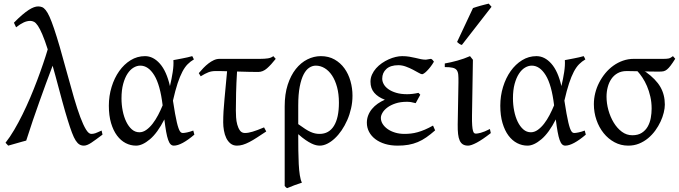

<svg xmlns="http://www.w3.org/2000/svg" viewBox="-20 -772 3667 1037"><path d="M533.7 -44.9Q497.1 -17.1 473.4 -1.2Q449.7 14.6 433.1 14.6Q419.9 14.6 409.4 8.5Q398.9 2.4 388.9 -12.9Q378.9 -28.3 368.7 -55.4Q358.4 -82.5 345.5 -124.3Q332.5 -166 316.4 -224.9Q300.3 -283.7 279.3 -362.8L264.2 -417Q245.6 -368.2 228 -320.3Q210.4 -272.5 192.9 -223.1Q175.3 -173.8 157.5 -121.8Q139.6 -69.8 121.6 -12.7Q111.8 -10.3 98.9 -6.6Q85.9 -2.9 72.3 1Q58.6 4.9 45.9 8.5Q33.2 12.2 24.4 14.6L9.8 -1Q33.7 -31.2 56.6 -70.3Q79.6 -109.4 101.3 -153.3Q123 -197.3 143.1 -244.4Q163.1 -291.5 180.4 -337.4Q197.8 -383.3 212.4 -426.3Q227.1 -469.2 237.8 -505.4Q221.7 -555.7 208.7 -585.9Q195.8 -616.2 184.8 -632.6Q173.8 -648.9 163.8 -654.1Q153.8 -659.2 143.6 -659.2Q126.5 -659.2 108.6 -651.1Q90.8 -643.1 66.9 -624.5L55.2 -649.4Q79.6 -674.3 99.4 -691.2Q119.1 -708 135 -718.3Q150.9 -728.5 163.3 -732.9Q175.8 -737.3 186 -737.3Q197.3 -737.3 207 -733.6Q216.8 -730 226.8 -717.5Q236.8 -705.1 247.6 -681.4Q258.3 -657.7 272 -617.4Q285.6 -577.1 303 -517.8Q320.3 -458.5 342.8 -375Q362.3 -302.7 379.9 -242.7Q397.5 -182.6 413.6 -139.6Q429.7 -96.7 444.3 -72.8Q459 -48.8 472.7 -48.8Q478.5 -48.8 483.4 -49.6Q488.3 -50.3 494.4 -52.2Q500.5 -54.2 508.5 -57.9Q516.6 -61.5 528.8 -66.9Z M732.9 -57.6Q752 -57.6 770 -70.3Q788.1 -83 804.2 -103.8Q820.3 -124.5 834 -150.6Q847.7 -176.8 858.4 -203.1Q845.2 -313.5 813.2 -365.5Q781.2 -417.5 737.8 -417.5Q719.2 -417.5 701.2 -406.7Q683.1 -396 668.7 -374Q654.3 -352.1 645.3 -318.8Q636.2 -285.6 636.2 -240.7Q636.2 -206.1 642.8 -173.1Q649.4 -140.1 661.9 -114.5Q674.3 -88.9 692.1 -73.2Q710 -57.6 732.9 -57.6ZM1027.3 -451.2Q1008.8 -440.4 993.7 -425.3Q978.5 -410.2 965.1 -384.8Q951.7 -359.4 939.2 -321.8Q926.8 -284.2 914.1 -228.5Q920.4 -187.5 925.5 -158.7Q930.7 -129.9 935.3 -110.6Q939.9 -91.3 944.1 -79.8Q948.2 -68.4 952.1 -62.7Q956.1 -57.1 960 -55.4Q963.9 -53.7 967.8 -53.7Q975.6 -53.7 991 -56.9Q1006.3 -60.1 1023.9 -66.9Q1024.9 -62.5 1026.4 -57.6Q1027.8 -52.7 1029.8 -44.9Q996.1 -16.1 967.8 -0.7Q939.5 14.6 918.9 14.6Q908.7 14.6 901.4 7.3Q894 0 888.2 -16.6Q882.3 -33.2 877.4 -60.3Q872.6 -87.4 867.7 -127Q830.6 -54.2 789.8 -19.8Q749 14.6 714.8 14.6Q685.5 14.6 658.9 1Q632.3 -12.7 612.1 -39.8Q591.8 -66.9 579.8 -107.4Q567.9 -147.9 567.9 -201.2Q567.9 -253.9 582.8 -302.5Q597.7 -351.1 623.8 -387.9Q649.9 -424.8 685.5 -446.8Q721.2 -468.8 763.2 -468.8Q807.6 -468.8 843.5 -428.2Q879.4 -387.7 897.9 -307.1Q907.2 -346.2 912.8 -382.6Q918.5 -418.9 916.5 -447.3Q927.2 -449.2 939.9 -451.7Q952.6 -454.1 966.3 -456.8Q980 -459.5 993.2 -462.4Q1006.3 -465.3 1018.1 -468.8Q1022 -463.4 1023.4 -459Q1024.9 -454.6 1027.3 -451.2Z M1418 -62Q1390.1 -43.5 1367.9 -29.1Q1345.7 -14.6 1326.9 -4.9Q1308.1 4.9 1291.7 9.8Q1275.4 14.6 1259.8 14.6Q1239.3 14.6 1225.1 3.2Q1210.9 -8.3 1202.1 -26.4Q1193.4 -44.4 1189.5 -66.9Q1185.5 -89.4 1185.5 -111.3Q1185.5 -168 1192.6 -238Q1199.7 -308.1 1206.5 -387.2Q1193.8 -387.7 1182.9 -387.9Q1171.9 -388.2 1163.1 -388.2H1143.1Q1123 -388.2 1105.7 -381.6Q1088.4 -375 1064 -359.9L1053.7 -377Q1065.4 -391.1 1078.6 -404.8Q1091.8 -418.5 1106 -429.4Q1120.1 -440.4 1135.3 -447.3Q1150.4 -454.1 1166 -454.1H1384.8Q1409.2 -454.1 1427 -456.8Q1444.8 -459.5 1456.1 -468.8L1469.2 -454.1Q1444.3 -422.4 1422.1 -402.8Q1399.9 -383.3 1374.5 -383.3Q1353.5 -383.3 1323 -384Q1292.5 -384.8 1260.3 -385.7Q1256.3 -321.3 1255.1 -269Q1253.9 -216.8 1253.9 -175.3Q1253.9 -159.7 1255.1 -138.7Q1256.3 -117.7 1261.5 -98.9Q1266.6 -80.1 1276.1 -66.9Q1285.6 -53.7 1302.7 -53.7Q1312 -53.7 1322 -55.4Q1332 -57.1 1344.2 -60.8Q1356.4 -64.5 1371.6 -70.1Q1386.7 -75.7 1406.2 -84Z M1590.8 -101.6Q1612.3 -85.9 1628.2 -75.7Q1644 -65.4 1657.2 -59.6Q1670.4 -53.7 1681.9 -51.3Q1693.4 -48.8 1706.1 -48.8Q1756.8 -48.8 1783.7 -92.3Q1810.5 -135.7 1810.5 -217.3Q1810.5 -264.2 1800.5 -301.3Q1790.5 -338.4 1773.4 -364.3Q1756.3 -390.1 1733.6 -403.8Q1710.9 -417.5 1685.5 -417.5Q1667.5 -417.5 1650.4 -406.5Q1633.3 -395.5 1620.1 -370.4Q1606.9 -345.2 1598.9 -304.2Q1590.8 -263.2 1590.8 -203.1ZM1883.8 -255.4Q1883.8 -220.2 1876.2 -186.8Q1868.7 -153.3 1855.5 -123.3Q1842.3 -93.3 1825 -67.9Q1807.6 -42.5 1787.8 -24.2Q1768.1 -5.9 1747.3 4.4Q1726.6 14.6 1707 14.6Q1698.2 14.6 1687.3 12.2Q1676.3 9.8 1662.1 2.9Q1647.9 -3.9 1630.4 -15.9Q1612.8 -27.8 1590.8 -47.4V-34.7Q1590.8 2.4 1591.3 41Q1591.8 79.6 1593.5 113.8Q1595.2 147.9 1599.4 174.6Q1603.5 201.2 1610.8 214.4Q1588.4 221.7 1570.1 228.5Q1551.8 235.4 1531.2 244.1Q1525.9 241.7 1523.7 239.3Q1521.5 236.8 1517.6 232.4V-197.8Q1517.6 -263.7 1533.9 -314.2Q1550.3 -364.7 1577.6 -399.2Q1605 -433.6 1640.1 -451.2Q1675.3 -468.8 1712.9 -468.8Q1754.9 -468.8 1786.9 -450.7Q1818.8 -432.6 1840.3 -402.8Q1861.8 -373 1872.8 -334.5Q1883.8 -295.9 1883.8 -255.4Z M2323.7 -439Q2314.5 -422.9 2304.4 -410.2Q2294.4 -397.5 2285.6 -388.7Q2276.9 -379.9 2270 -375.5Q2263.2 -371.1 2259.8 -371.1Q2254.4 -371.1 2241.2 -378.7Q2228 -386.2 2210.4 -395.5Q2192.9 -404.8 2172.1 -412.4Q2151.4 -419.9 2131.8 -419.9Q2088.9 -419.9 2066.7 -399.4Q2044.4 -378.9 2044.4 -347.2Q2044.4 -332 2052.7 -317.1Q2061 -302.2 2077.9 -290.3Q2094.7 -278.3 2119.9 -270.8Q2145 -263.2 2179.2 -263.2Q2192.4 -263.2 2209 -265.1Q2225.6 -267.1 2240.2 -270.5L2250 -260.3L2225.1 -214.8Q2210.9 -218.8 2200.2 -220.5Q2189.5 -222.2 2177.7 -222.2Q2142.6 -222.2 2116.2 -213.4Q2089.8 -204.6 2072.3 -191.4Q2054.7 -178.2 2045.9 -163.1Q2037.1 -147.9 2037.1 -135.3Q2037.1 -118.2 2046.6 -102.8Q2056.2 -87.4 2073.2 -75.2Q2090.3 -63 2113.8 -55.9Q2137.2 -48.8 2165 -48.8Q2182.1 -48.8 2199.5 -50.8Q2216.8 -52.7 2235.4 -57.9Q2253.9 -63 2274.7 -71.8Q2295.4 -80.6 2318.8 -93.8L2330.1 -67.9Q2305.2 -45.9 2282.7 -30.3Q2260.3 -14.6 2236.3 -4.6Q2212.4 5.4 2186 10Q2159.7 14.6 2127.4 14.6Q2090.3 14.6 2059.8 5.4Q2029.3 -3.9 2007.3 -20.5Q1985.4 -37.1 1973.4 -59.8Q1961.4 -82.5 1961.4 -109.4Q1961.4 -130.4 1968.8 -149.2Q1976.1 -168 1989.3 -183.8Q2002.4 -199.7 2020.3 -212.2Q2038.1 -224.6 2058.6 -233.4Q2022 -247.1 2001.5 -270.8Q1981 -294.4 1981 -330.6Q1981 -351.1 1989.3 -369.4Q1997.6 -387.7 2011.2 -403.1Q2024.9 -418.5 2042.5 -430.7Q2060.1 -442.9 2079.1 -451.4Q2098.1 -460 2116.9 -464.4Q2135.7 -468.8 2151.9 -468.8Q2173.3 -468.8 2190.9 -465.8Q2208.5 -462.9 2223.9 -459.2Q2239.3 -455.6 2252.7 -452.6Q2266.1 -449.7 2279.8 -449.7Q2281.2 -449.7 2285.2 -450.4Q2289.1 -451.2 2293.7 -451.9Q2298.3 -452.6 2302.5 -453.4Q2306.6 -454.1 2308.1 -454.1Q2313.5 -451.7 2316.7 -447.8Q2319.8 -443.8 2323.7 -439Z M2630.9 -53.2Q2585.9 -18.1 2555.2 -1.7Q2524.4 14.6 2508.3 14.6Q2491.2 14.6 2480.2 7.8Q2469.2 1 2462.9 -12.9Q2456.5 -26.9 2454.1 -48.3Q2451.7 -69.8 2452.1 -99.1L2456.1 -326.7Q2456.5 -352.1 2455.1 -368.2Q2453.6 -384.3 2446.5 -393.6Q2439.5 -402.8 2424.3 -406.2Q2409.2 -409.7 2382.3 -409.7V-429.2Q2414.1 -434.6 2450.2 -444.6Q2486.3 -454.6 2518.6 -468.8L2534.2 -449.2L2529.3 -147.9Q2528.8 -114.3 2530.3 -94.7Q2531.7 -75.2 2534.7 -65.2Q2537.6 -55.2 2541.7 -52.7Q2545.9 -50.3 2551.3 -50.3Q2558.6 -50.3 2576.9 -54.9Q2595.2 -59.6 2626 -75.2ZM2474.6 -529.3Q2470.7 -530.3 2467.8 -531.5Q2464.8 -532.7 2461.9 -534.7Q2459 -536.6 2456.1 -539.1Q2453.1 -541.5 2448.7 -545.4L2534.7 -728.5Q2542.5 -731.4 2553.2 -734.6Q2564 -737.8 2575.7 -741.2Q2587.4 -744.6 2598.9 -747.3Q2610.4 -750 2619.6 -752.4L2634.8 -735.4Z M2847.2 -57.6Q2866.2 -57.6 2884.3 -70.3Q2902.3 -83 2918.5 -103.8Q2934.6 -124.5 2948.2 -150.6Q2961.9 -176.8 2972.7 -203.1Q2959.5 -313.5 2927.5 -365.5Q2895.5 -417.5 2852.1 -417.5Q2833.5 -417.5 2815.4 -406.7Q2797.4 -396 2783 -374Q2768.6 -352.1 2759.5 -318.8Q2750.5 -285.6 2750.5 -240.7Q2750.5 -206.1 2757.1 -173.1Q2763.7 -140.1 2776.1 -114.5Q2788.6 -88.9 2806.4 -73.2Q2824.2 -57.6 2847.2 -57.6ZM3141.6 -451.2Q3123 -440.4 3107.9 -425.3Q3092.8 -410.2 3079.3 -384.8Q3065.9 -359.4 3053.5 -321.8Q3041 -284.2 3028.3 -228.5Q3034.7 -187.5 3039.8 -158.7Q3044.9 -129.9 3049.6 -110.6Q3054.2 -91.3 3058.3 -79.8Q3062.5 -68.4 3066.4 -62.7Q3070.3 -57.1 3074.2 -55.4Q3078.1 -53.7 3082 -53.7Q3089.8 -53.7 3105.2 -56.9Q3120.6 -60.1 3138.2 -66.9Q3139.2 -62.5 3140.6 -57.6Q3142.1 -52.7 3144 -44.9Q3110.4 -16.1 3082 -0.7Q3053.7 14.6 3033.2 14.6Q3022.9 14.6 3015.6 7.3Q3008.3 0 3002.4 -16.6Q2996.6 -33.2 2991.7 -60.3Q2986.8 -87.4 2981.9 -127Q2944.8 -54.2 2904.1 -19.8Q2863.3 14.6 2829.1 14.6Q2799.8 14.6 2773.2 1Q2746.6 -12.7 2726.3 -39.8Q2706.1 -66.9 2694.1 -107.4Q2682.1 -147.9 2682.1 -201.2Q2682.1 -253.9 2697 -302.5Q2711.9 -351.1 2738 -387.9Q2764.2 -424.8 2799.8 -446.8Q2835.4 -468.8 2877.4 -468.8Q2921.9 -468.8 2957.8 -428.2Q2993.7 -387.7 3012.2 -307.1Q3021.5 -346.2 3027.1 -382.6Q3032.7 -418.9 3030.8 -447.3Q3041.5 -449.2 3054.2 -451.7Q3066.9 -454.1 3080.6 -456.8Q3094.2 -459.5 3107.4 -462.4Q3120.6 -465.3 3132.3 -468.8Q3136.2 -463.4 3137.7 -459Q3139.2 -454.6 3141.6 -451.2Z M3499.5 -185.5Q3499.5 -219.7 3492.4 -250.5Q3485.4 -281.2 3474.4 -306.9Q3463.4 -332.5 3449.7 -353Q3436 -373.5 3423.3 -387.2Q3403.8 -387.7 3388.2 -387.9Q3372.6 -388.2 3364.3 -388.2Q3336.4 -388.2 3315.9 -376.7Q3295.4 -365.2 3282.2 -345.9Q3269 -326.7 3262.5 -301.8Q3255.9 -276.9 3255.9 -250Q3255.9 -213.9 3266.1 -177Q3276.4 -140.1 3294.7 -109.9Q3313 -79.6 3338.6 -60.5Q3364.3 -41.5 3395 -41.5Q3426.3 -41.5 3446.5 -54.7Q3466.8 -67.9 3478.5 -88.6Q3490.2 -109.4 3494.9 -135Q3499.5 -160.6 3499.5 -185.5ZM3627 -454.6Q3612.3 -431.2 3601.8 -417.5Q3591.3 -403.8 3582.3 -396.5Q3573.2 -389.2 3564 -387.2Q3554.7 -385.3 3542 -385.3Q3526.4 -385.3 3505.1 -385.5Q3483.9 -385.7 3460.9 -386.2L3468.3 -383.3Q3522.5 -344.2 3546.6 -302.5Q3570.8 -260.7 3570.8 -207Q3570.8 -187.5 3564.9 -163.6Q3559.1 -139.6 3547.6 -115Q3536.1 -90.3 3519.3 -67.1Q3502.4 -43.9 3480.5 -25.6Q3458.5 -7.3 3431.6 3.7Q3404.8 14.6 3373 14.6Q3333 14.6 3299.1 -3.7Q3265.1 -22 3240.2 -53Q3215.3 -84 3201.4 -124.5Q3187.5 -165 3187.5 -209.5Q3187.5 -239.3 3194.8 -269Q3202.1 -298.8 3216.1 -325.9Q3230 -353 3249.3 -376.5Q3268.6 -399.9 3292.7 -417.2Q3316.9 -434.6 3344.7 -444.3Q3372.6 -454.1 3403.3 -454.1H3552.7Q3567.4 -454.1 3576.2 -454.3Q3585 -454.6 3591.1 -456.1Q3597.2 -457.5 3602.3 -460.4Q3607.4 -463.4 3614.7 -468.8Z"/></svg>

Font: Noto Serif Devanagari
Style: Regular
Weight: 400
Designer: Monotype Design Team
Foundry: Monotype Imaging Inc.
Version: Version 1.01